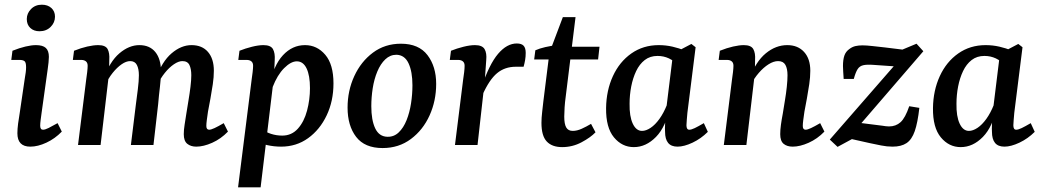

<svg xmlns="http://www.w3.org/2000/svg" viewBox="-20 -617 4440 817"><path d="M109 7Q54 7 54 -50Q54 -68 57 -91Q60 -114 64 -137L85 -280Q88 -297 89.5 -309Q91 -321 91 -331Q91 -352 84 -357Q77 -362 64 -362H28L33 -401Q63 -413 88.5 -419Q114 -425 133 -425Q162 -425 175 -413Q188 -401 188 -375Q188 -365 186.5 -351Q185 -337 183 -323L157 -137Q155 -122 153 -107Q151 -92 151 -82Q151 -65 163 -65Q172 -65 187 -72.5Q202 -80 225 -93L243 -57Q214 -27 177.5 -10Q141 7 109 7ZM148 -484Q124 -484 109 -498Q94 -512 94 -536Q94 -560 112 -578.5Q130 -597 158 -597Q183 -597 198.5 -583Q214 -569 214 -546Q214 -521 195.5 -502.5Q177 -484 148 -484Z M815 7Q792 7 777 -5Q762 -17 762 -46Q762 -64 765.5 -86Q769 -108 773 -134Q777 -160 782 -189.5Q787 -219 790.5 -247.5Q794 -276 794 -297Q794 -324 786 -340.5Q778 -357 756 -357Q740 -357 720 -343.5Q700 -330 681.5 -307Q663 -284 650 -256L643 -282Q669 -355 710 -390Q751 -425 795 -425Q840 -425 865 -396Q890 -367 890 -316Q890 -289 885.5 -258.5Q881 -228 875.5 -198Q870 -168 865 -142Q862 -121 860 -106Q858 -91 858 -81Q858 -65 870 -65Q878 -65 893 -72Q908 -79 932 -93L950 -57Q920 -26 883 -9.5Q846 7 815 7ZM312 0 347 -280Q349 -292 351 -310Q353 -328 353 -337Q353 -350 345.5 -356Q338 -362 326 -362H290L295 -401Q325 -413 351.5 -419Q378 -425 398 -425Q429 -425 438 -408Q447 -391 445 -362L444 -306L408 0ZM537 0 558 -171Q562 -201 566.5 -237Q571 -273 571 -297Q571 -324 562.5 -340.5Q554 -357 534 -357Q517 -357 497.5 -343.5Q478 -330 459.5 -307Q441 -284 429 -256L421 -282Q447 -355 488 -390Q529 -425 573 -425Q617 -425 641 -395.5Q665 -366 665 -313Q665 -284 660.5 -247Q656 -210 653 -174L633 0Z M1176 7Q1146 7 1117 0.5Q1088 -6 1065 -15L1091 -70Q1110 -55 1133 -47.5Q1156 -40 1181 -40Q1221 -40 1247.5 -69.5Q1274 -99 1286.5 -146Q1299 -193 1299 -242Q1299 -296 1284.5 -326Q1270 -356 1243 -356Q1218 -356 1189 -327Q1160 -298 1140 -246L1127 -253Q1144 -339 1184 -382Q1224 -425 1278 -425Q1329 -425 1364 -384Q1399 -343 1399 -262Q1399 -187 1370 -126Q1341 -65 1291 -29Q1241 7 1176 7ZM993 180 1051 -280Q1053 -292 1055 -310Q1057 -328 1057 -337Q1057 -350 1049.5 -356Q1042 -362 1030 -362H994L999 -401Q1024 -411 1052 -418Q1080 -425 1101 -425Q1132 -425 1141.5 -408Q1151 -391 1149 -361L1146 -293L1089 180Z M1608 13Q1532 13 1495.5 -34.5Q1459 -82 1459 -159Q1459 -231 1487.5 -293Q1516 -355 1567 -393Q1618 -431 1686 -431Q1762 -431 1799 -382.5Q1836 -334 1836 -260Q1836 -188 1808 -126Q1780 -64 1728.5 -25.5Q1677 13 1608 13ZM1628 -35Q1656 -34 1676.5 -53.5Q1697 -73 1710 -105.5Q1723 -138 1729 -177Q1735 -216 1735 -254Q1735 -312 1718.5 -347.5Q1702 -383 1667 -384Q1640 -384 1619.5 -364.5Q1599 -345 1585.5 -312.5Q1572 -280 1566 -241.5Q1560 -203 1560 -165Q1560 -106 1576.5 -71Q1593 -36 1628 -35Z M1916 0 1951 -280Q1953 -292 1955 -309Q1957 -326 1957 -337Q1957 -350 1949.5 -356Q1942 -362 1930 -362H1894L1899 -401Q1924 -411 1952 -418Q1980 -425 2001 -425Q2032 -425 2042 -408Q2052 -391 2049 -361L2043 -276L2012 0ZM2029 -246Q2062 -344 2099.5 -388Q2137 -432 2179 -432Q2199 -432 2208 -422.5Q2217 -413 2217 -392Q2217 -376 2214.5 -361.5Q2212 -347 2208 -333H2175Q2128 -333 2095 -305.5Q2062 -278 2033 -213Z M2372 9Q2329 9 2306.5 -15Q2284 -39 2284 -94Q2284 -115 2287 -140.5Q2290 -166 2292 -185L2318 -393L2375 -544H2429L2387 -204Q2384 -183 2382.5 -160Q2381 -137 2381 -121Q2381 -89 2389.5 -74.5Q2398 -60 2417 -60Q2435 -60 2455 -69Q2475 -78 2495 -90L2514 -54Q2493 -32 2454.5 -11.5Q2416 9 2372 9ZM2253 -364 2258 -403Q2276 -411 2300 -416.5Q2324 -422 2350 -425L2384 -418H2531L2525 -364Z M2677 9Q2627 9 2592.5 -32.5Q2558 -74 2559 -157Q2560 -232 2588 -293Q2616 -354 2666.5 -389.5Q2717 -425 2783 -425Q2813 -425 2841.5 -418.5Q2870 -412 2893 -402L2868 -335Q2849 -358 2826.5 -368.5Q2804 -379 2778 -379Q2746 -379 2723.5 -361.5Q2701 -344 2687 -314.5Q2673 -285 2666 -249Q2659 -213 2659 -176Q2658 -122 2672.5 -91Q2687 -60 2712 -60Q2729 -60 2748.5 -73Q2768 -86 2786 -111Q2804 -136 2818 -171L2831 -164Q2814 -78 2771.5 -34.5Q2729 9 2677 9ZM2863 7Q2836 7 2823 -9Q2810 -25 2810 -56Q2809 -68 2810 -87Q2811 -106 2812 -129L2844 -389L2922 -430L2940 -416L2905 -137Q2904 -124 2902.5 -108Q2901 -92 2901 -84Q2901 -65 2913 -65Q2922 -65 2936.5 -72Q2951 -79 2975 -93L2992 -56Q2963 -27 2927 -10Q2891 7 2863 7Z M3353 7Q3329 7 3314.5 -5Q3300 -17 3300 -46Q3300 -64 3303 -86Q3306 -108 3311 -134Q3315 -160 3320 -189.5Q3325 -219 3328 -247.5Q3331 -276 3331 -297Q3331 -325 3322 -341Q3313 -357 3291 -357Q3272 -357 3250.5 -343.5Q3229 -330 3209 -307Q3189 -284 3175 -256L3169 -282Q3196 -355 3238.5 -390Q3281 -425 3330 -425Q3375 -425 3401.5 -396Q3428 -367 3428 -316Q3428 -289 3423.5 -258.5Q3419 -228 3413.5 -198Q3408 -168 3403 -142Q3400 -121 3398 -106Q3396 -91 3396 -81Q3396 -65 3408 -65Q3416 -65 3431 -72Q3446 -79 3470 -93L3488 -57Q3458 -26 3421 -9.5Q3384 7 3353 7ZM3060 0 3095 -280Q3097 -292 3099 -310Q3101 -328 3101 -337Q3101 -350 3093.5 -356Q3086 -362 3074 -362H3038L3043 -401Q3073 -413 3099.5 -419Q3126 -425 3145 -425Q3176 -425 3185.5 -408Q3195 -391 3193 -362L3192 -306L3156 0Z M3544 8 3511 -23 3810 -366 3811 -333 3696 -341Q3669 -343 3653.5 -339.5Q3638 -336 3629.5 -323Q3621 -310 3613 -281H3570Q3569 -298 3568 -312Q3567 -326 3567 -336Q3567 -363 3573 -380.5Q3579 -398 3595 -409Q3607 -418 3620.5 -421Q3634 -424 3650 -424Q3667 -424 3693 -421Q3719 -418 3747 -415L3820 -406L3880 -431L3909 -399L3616 -59V-97L3735 -82Q3741 -81 3748.5 -80Q3756 -79 3763 -79Q3792 -79 3812 -97Q3832 -115 3849 -165L3892 -158Q3885 -95 3872.5 -59Q3860 -23 3837.5 -8Q3815 7 3778 7Q3754 7 3729.5 2Q3705 -3 3681 -8L3605 -25Z M4068 9Q4018 9 3983.5 -32.5Q3949 -74 3950 -157Q3951 -232 3979 -293Q4007 -354 4057.5 -389.5Q4108 -425 4174 -425Q4204 -425 4232.5 -418.5Q4261 -412 4284 -402L4259 -335Q4240 -358 4217.5 -368.5Q4195 -379 4169 -379Q4137 -379 4114.5 -361.5Q4092 -344 4078 -314.5Q4064 -285 4057 -249Q4050 -213 4050 -176Q4049 -122 4063.5 -91Q4078 -60 4103 -60Q4120 -60 4139.5 -73Q4159 -86 4177 -111Q4195 -136 4209 -171L4222 -164Q4205 -78 4162.5 -34.5Q4120 9 4068 9ZM4254 7Q4227 7 4214 -9Q4201 -25 4201 -56Q4200 -68 4201 -87Q4202 -106 4203 -129L4235 -389L4313 -430L4331 -416L4296 -137Q4295 -124 4293.5 -108Q4292 -92 4292 -84Q4292 -65 4304 -65Q4313 -65 4327.5 -72Q4342 -79 4366 -93L4383 -56Q4354 -27 4318 -10Q4282 7 4254 7Z"/></svg>

Font: Rasa Medium
Style: Italic
Weight: 500
Italic angle: -7.10001°
Designer: Anna Giedrys (Yrsa+Rasa design), David Brezina (Yrsa art-direction, Rasa art-direction, design)
Foundry: Rosetta Type Foundry
Version: Version 2.004